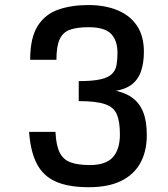

<svg xmlns="http://www.w3.org/2000/svg" viewBox="-20 -743 678 774"><path d="M338.4 11.7Q255.4 11.7 204.3 -11.2Q153.3 -34.2 128.2 -83.3Q103 -132.3 97.2 -211.4H203.6Q206.1 -156.7 220.7 -127.9Q235.4 -99.1 264.9 -88.4Q294.4 -77.6 342.3 -77.6Q406.2 -77.6 434.8 -109.1Q463.4 -140.6 463.4 -201.2Q463.4 -252.4 451.2 -281.7Q439 -311 403.1 -323.2Q367.2 -335.4 297.4 -335.4V-416Q353 -416 384.5 -423.1Q416 -430.2 430.9 -444.6Q445.8 -459 449.7 -480.7Q453.6 -502.4 453.6 -531.2Q453.6 -579.1 428 -606.2Q402.3 -633.3 336.9 -633.3Q291.5 -633.3 262.9 -623.5Q234.4 -613.8 220.9 -585.4Q207.5 -557.1 207.5 -502H101.6Q101.6 -590.3 131.8 -638.2Q162.1 -686 215.1 -704.3Q268.1 -722.7 335.9 -722.7Q402.3 -722.7 452.9 -702.1Q503.4 -681.6 531.7 -639.9Q560.1 -598.1 560.1 -534.2Q560.1 -489.3 548.3 -455.1Q536.6 -420.9 508.3 -400.4Q480 -379.9 429.7 -374.5L432.6 -379.9Q479.5 -372.1 510.3 -351.1Q541 -330.1 556.4 -293Q571.8 -255.9 571.8 -198.7Q571.8 -132.8 545.7 -85.7Q519.5 -38.6 467.8 -13.4Q416 11.7 338.4 11.7Z"/></svg>

Font: Monda Medium
Style: Regular
Weight: 500
Designer: Vernon Adams
Foundry: Vernon Adams
Version: Version 2.200